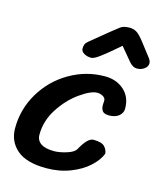

<svg xmlns="http://www.w3.org/2000/svg" viewBox="-112 -811 772 914"><g transform="rotate(15 274.0 -353.5)"><path d="M487 -679 538 -613Q548 -600 548 -588Q548 -572 532.5 -560.5Q517 -549 496 -549Q476 -549 458 -570L403 -636Q343 -584 314.5 -563Q286 -542 273 -542Q253 -542 237.5 -551Q222 -560 222 -575Q222 -586 225.5 -595Q229 -604 243 -615L265 -633Q340 -695 368 -716Q383 -728 413 -728Q433 -728 448.5 -718.5Q464 -709 487 -679ZM202 21Q104 21 57 -19.5Q10 -60 10 -125Q10 -219 58 -299.5Q106 -380 187 -427Q268 -474 360 -474Q417 -474 454.5 -440.5Q492 -407 492 -350Q492 -328 474 -313.5Q456 -299 426 -299Q402 -299 393.5 -310Q385 -321 385 -339L386 -362Q386 -374 373 -381.5Q360 -389 345 -389Q314 -389 261.5 -352Q209 -315 169.5 -254.5Q130 -194 130 -125Q130 -97 152 -82Q174 -67 217 -67Q244 -67 279 -78Q314 -89 323 -106Q357 -168 385 -168Q426 -168 440.5 -152.5Q455 -137 456 -118Q444 -86 409 -53.5Q374 -21 320 0Q266 21 202 21Z"/></g></svg>

Font: Sriracha
Style: Regular
Weight: 400
Designer: Suppakit Chalermlarp
Version: Version 1.002g